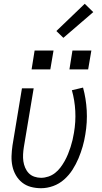

<svg xmlns="http://www.w3.org/2000/svg" viewBox="-20 -987 540 1015"><path d="M197 8Q169 8 143 1Q117 -6 97 -22Q77 -38 64 -60.5Q51 -83 45.5 -109Q40 -135 41 -162.5Q42 -190 46 -218L96 -520H158L106 -209Q103 -190 102 -171Q101 -152 103.5 -134.5Q106 -117 113 -100.5Q120 -84 132 -71.5Q144 -59 161.5 -53Q179 -47 197 -47Q216 -47 235.5 -53.5Q255 -60 271 -72.5Q287 -85 299.5 -101.5Q312 -118 322 -136Q332 -154 339.5 -172.5Q347 -191 353 -209.5Q359 -228 363.5 -247Q368 -266 371 -285Q381 -343 378 -400Q375 -457 360 -510L419 -524Q435 -466 438.5 -403Q442 -340 431 -276Q426 -244 417 -212.5Q408 -181 395 -150Q382 -119 363.5 -90Q345 -61 319 -38Q293 -15 261 -3.5Q229 8 197 8ZM446 -620H347L363 -720H463ZM147 -620 163 -720H263L246 -620ZM315 -787 278 -823 428 -967 473 -923Z"/></svg>

Font: Iosevka SS04 Light Oblique
Style: Regular
Weight: 300
Italic angle: -9°
Monospace: yes
Designer: Belleve Invis
Foundry: Belleve Invis
Version: Version 19.0.0; ttfautohint (v1.8.4)